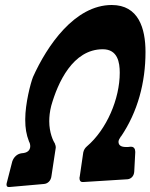

<svg xmlns="http://www.w3.org/2000/svg" viewBox="-20 -732 602 768"><path d="M521 -122V-125C521 -137 515 -145 505 -145H501L492 -144H484C464 -144 454 -151 454 -165C454 -171 458 -178 464 -187V-186C531 -285 562 -402 562 -524C562 -619 534 -712 427 -712C279 -712 168 -549 112 -424C102 -399 81 -317 81 -256V-251C81 -221 85 -194 96 -166C100 -159 101 -152 101 -148C101 -130 89 -120 66 -119H67C49 -117 35 -104 29 -86C22 -59 15 -31 8 -4C7 -1 6 3 6 6C6 11 8 16 14 16H19L155 4C171 3 184 -9 186 -29L203 -141V-144C203 -148 202 -151 200 -155H201C192 -169 177 -202 177 -247C177 -265 179 -286 185 -309C211 -401 271 -535 391 -535C451 -535 459 -482 459 -441C459 -337 407 -214 327 -146C320 -140 315 -132 313 -122C308 -90 304 -58 299 -26C298 -24 298 -21 298 -19C298 -10 302 -4 309 -4H315L491 -15C505 -17 516 -28 517 -46Z"/></svg>

Font: Bangerz
Style: Regular
Weight: 400
Designer: vernon adams
Foundry: Vernon Adams
Version: Version 2.10;December 28, 2023;FontCreator 13.0.0.2683 64-bi